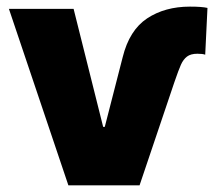

<svg xmlns="http://www.w3.org/2000/svg" viewBox="-20 -557 649 577"><path d="M201.2 -530.3 290 -175.8H294.9L348.6 -384.8Q368.7 -466.3 422.1 -501.7Q475.6 -537.1 550.8 -537.1Q586.4 -537.1 603.5 -533.2L596.7 -392.6Q589.4 -395.5 573.2 -395.5Q553.2 -395.5 542 -387Q530.8 -378.4 523.7 -362.5Q516.6 -346.7 503.9 -309.6L399.4 0H185.5L6.8 -530.3Z"/></svg>

Font: Pretendard Std Black
Style: Regular
Weight: 900
Designer: Base glyphs from Inter by Rasmus Andersson; Hangeul glyphs from Noto Sans CJK(Source Han Sans) by Jang Soo-young and Kan
Foundry: Kil Hyung-jin
Version: Version 1.309